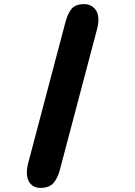

<svg xmlns="http://www.w3.org/2000/svg" viewBox="-20 -782 659 937"><path d="M391 -762Q421 -762 440.8 -741.5Q460.5 -721 460.5 -684.5Q460.5 -667 455 -645L272.5 45.5Q260.5 91 239.2 113Q218 135 176.5 135Q147 135 129 115Q111 95 111 60Q111 39.5 116.5 18L299 -672.5Q311 -718 330.5 -740Q350 -762 391 -762Z"/></svg>

Font: Sono Monospace ExtraBold
Style: Regular
Weight: 800
Version: Version 2.112